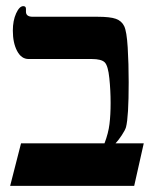

<svg xmlns="http://www.w3.org/2000/svg" viewBox="-20 -608 522 628"><path d="M418.9 0H13.2L48.8 -139.2H321.8Q334.5 -172.4 338.1 -202.4Q341.8 -232.4 341.8 -271Q341.8 -312.5 337.6 -352.5Q333.5 -392.6 322.8 -403.8Q312 -415 279.8 -415H73.2Q49.8 -415 35.9 -441.4Q22 -467.8 22 -507.8Q22 -540.5 32.7 -564.2Q43.5 -587.9 56.2 -587.9Q64.9 -587.9 64.9 -579.1V-569.8Q64.9 -553.2 86.9 -553.2H298.8Q340.3 -553.2 359.1 -546.4Q377.9 -539.6 386.2 -522.5Q394.5 -505.4 397.7 -452.9Q400.9 -400.4 400.9 -338.9Q400.9 -225.1 392.1 -191.9Q389.2 -182.1 378.2 -165.5Q367.2 -148.9 357.9 -139.2H450.2Z"/></svg>

Font: Liberation Serif
Style: Bold
Weight: 700
Designer: Steve Matteson
Foundry: Ascender Corporation
Version: Version 2.1.5